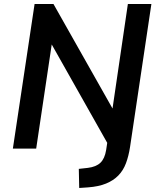

<svg xmlns="http://www.w3.org/2000/svg" viewBox="-20 -739 785 955"><path d="M374 196 372 101 417 96Q458 91 479.5 70.5Q501 50 508 7L517 -53L530 1L227 -536H240L160 0H44L152 -719H246L550 -181H537L616 -719H733L627 -9Q620 37 606.5 73Q593 109 568.5 134Q544 159 507.5 174Q471 189 418 193Z"/></svg>

Font: Nunitoga
Style: Bold Italic
Weight: 700
Italic angle: -9°
Designer: Vernon Adams
Foundry: Vernon Adams
Version: Version 1.0